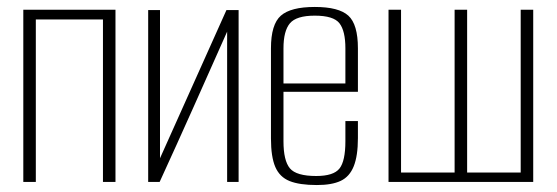

<svg xmlns="http://www.w3.org/2000/svg" viewBox="-20 -523 1601 552"><path d="M47 0V-495H312V0H276V-467H83V0Z M406 0V-494H440V-68L631 -494H666V0H633V-432Q585 -324 537 -216.5Q489 -109 439 0Z M891 9Q841 9 812.5 -2.5Q784 -14 771.5 -43Q759 -72 759 -125V-384Q759 -453 787.5 -478Q816 -503 885 -503Q954 -503 981.5 -478Q1009 -453 1009 -384V-259H795V-117Q795 -61 813.5 -39Q832 -17 889 -17Q939 -17 956 -38.5Q973 -60 973 -117V-175H1009V-126Q1009 -75 997 -45Q985 -15 959.5 -3Q934 9 891 9ZM795 -283H973V-384Q973 -434 956 -456Q939 -478 885 -478Q832 -478 813.5 -456Q795 -434 795 -384Z M1097 0V-495H1133V-27H1287V-495H1323V-27H1477V-495H1513V0Z"/></svg>

Font: Alumni Sans ExtraLight
Style: Regular
Weight: 250
Version: Version 1.018